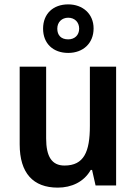

<svg xmlns="http://www.w3.org/2000/svg" viewBox="-20 -848 624 878"><path d="M292 -606C360 -606 408 -650 408 -718C408 -785 358 -828 292 -828C223 -828 177 -785 177 -717C177 -649 223 -606 292 -606ZM292 -668C259 -668 242 -687 242 -717C242 -747 263 -767 292 -767C321 -767 342 -747 342 -717C342 -687 321 -668 292 -668ZM511 -543H391V-272C391 -154 364 -91 275 -91C217 -91 191 -132 191 -215V-543H70V-188C70 -56 132 10 244 10C307 10 364 -16 395 -71H401L417 0H511Z"/></svg>

Font: Noto Sans Devanagari UI SemiCondensed SemiBold
Style: Regular
Weight: 600
Width: 4
Designer: Jelle Bosma - Monotype Design Team
Foundry: Monotype Imaging Inc.
Version: Version 2.004